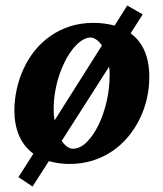

<svg xmlns="http://www.w3.org/2000/svg" viewBox="-20 -583 593 697"><path d="M377.9 -307.1Q377.9 -315.9 377.7 -324.7Q377.4 -333.5 376 -340.8L204.1 -71.8Q213.9 -56.6 224.9 -49.8Q235.8 -43 244.1 -43Q270.5 -43 294.7 -66.9Q318.8 -90.8 337.4 -128.9Q356 -167 366.9 -213.9Q377.9 -260.7 377.9 -307.1ZM350.1 -418Q339.4 -433.1 328.6 -439.9Q317.9 -446.8 309.1 -446.8Q293.9 -446.8 278.1 -436.8Q262.2 -426.8 247.3 -408.9Q232.4 -391.1 219.2 -366.5Q206.1 -341.8 196 -312.7Q186 -283.7 180.4 -251.2Q174.8 -218.8 174.8 -185.1Q174.8 -163.1 178.2 -146ZM522 -303.2Q522 -263.7 513.2 -225.1Q504.4 -186.5 487.3 -151.6Q470.2 -116.7 445.3 -86.7Q420.4 -56.6 388.2 -34.7Q356 -12.7 316.7 -0.2Q277.3 12.2 231.9 12.2Q210.9 12.2 192.4 9.3Q173.8 6.3 157.2 2L98.1 94.2L46.9 60.1L101.1 -24.9Q65.9 -51.3 49.1 -91.3Q32.2 -131.3 32.2 -181.2Q32.2 -220.2 40.8 -259Q49.3 -297.9 65.7 -333.5Q82 -369.1 106.4 -399.4Q130.9 -429.7 162.8 -452.1Q194.8 -474.6 234.1 -487.3Q273.4 -500 319.8 -500Q341.3 -500 360.1 -497.3Q378.9 -494.6 396 -490.2L441.9 -563L498 -530.8L454.1 -461.9Q487.3 -438 504.6 -398.4Q522 -358.9 522 -303.2Z"/></svg>

Font: Charis SIL Eur
Style: Bold Italic
Weight: 700
Italic angle: -11°
Foundry: SIL International
Version: Version 5.000